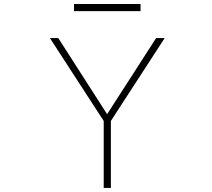

<svg xmlns="http://www.w3.org/2000/svg" viewBox="-20 -919 1040 941"><path d="M342.8 -864.3V-899.4H668.9V-864.3ZM504.9 -359.4 745.1 -732.4H787.1L523.4 -326.2V2H488.3V-326.2L224.6 -732.4H265.6Z"/></svg>

Font: GenEi Gothic M ExtraLight
Style: Regular
Weight: 200
Designer: o_tamon (Modified); [Source Han Sans]
Ryoko NISHIZUKA  (kana & ideographs); Paul D. Hunt (Latin, Greek & Cyrillic); Wenl
Version: Version 1.1a;Original Version 1.004